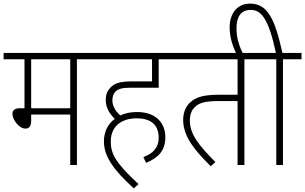

<svg xmlns="http://www.w3.org/2000/svg" viewBox="-20 -916 1694 1066"><path d="M407 -587H510V-622H0V-587H116V-315H90C59 -315 49 -301 49 -283C49 -252 86 -202 121 -202C140 -202 153 -214 153 -244V-280H370V0H407ZM370 -587V-315H153V-587Z M776 -44 791 -12C859 -40 898 -79 898 -155C898 -225 854 -294 740 -294C706 -294 675 -288 648 -275C625 -295 604 -324 604 -358C604 -378 609 -394 619 -405C634 -422 657 -429 702 -429H861V-587H964V-622H496V-587H824V-464H708C641 -464 611 -451 590 -426C575 -410 567 -389 567 -361C567 -316 591 -282 617 -256C580 -228 557 -186 557 -131C557 -47 611 28 723 130L749 106C619 -14 595 -64 595 -131C595 -207 646 -259 739 -259C827 -259 861 -214 861 -152C861 -92 825 -62 776 -44Z M1337 -587H1439V-622H950V-587H1299V-390H1197C1108 -390 1070 -376 1041 -352C1008 -325 997 -286 997 -250C997 -155 1065 -78 1150 7L1176 -16C1085 -108 1034 -170 1034 -247C1034 -283 1046 -306 1060 -320C1085 -346 1122 -355 1196 -355H1299V0H1337Z M1293 -615H1330C1308 -662 1293 -702 1293 -760C1293 -820 1316 -861 1372 -861C1433 -861 1472 -807 1512 -622H1426V-587H1514V0H1551V-587H1654V-622H1548C1507 -806 1468 -896 1369 -896C1294 -896 1255 -838 1255 -764C1255 -708 1272 -660 1293 -615Z"/></svg>

Font: Noto Sans Devanagari UI SemiCondensed ExtraLight
Style: Regular
Weight: 200
Width: 4
Designer: Jelle Bosma - Monotype Design Team
Foundry: Monotype Imaging Inc.
Version: Version 2.004